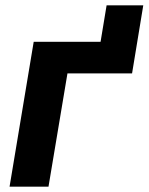

<svg xmlns="http://www.w3.org/2000/svg" viewBox="-20 -703 560 723"><path d="M519.5 -682.9H381.4L358.7 -545.5H106.9L16 0H162.6L234 -426.5H477.3Z"/></svg>

Font: Margiela Sans
Style: Bold Italic
Weight: 700
Italic angle: -9.39999°
Designer: Stefan Endress, Andreas Faust
Version: Version 1.100;FEAKit 1.0